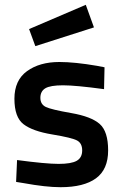

<svg xmlns="http://www.w3.org/2000/svg" viewBox="-20 -768 509 799"><path d="M413 -397Q295 -413 242 -413Q189 -413 168.5 -400.5Q148 -388 148 -361Q148 -334 170.5 -323Q193 -312 276.5 -297.5Q360 -283 395 -252Q430 -221 430 -142Q430 -63 379.5 -26Q329 11 232 11Q171 11 78 -6L47 -11L51 -102Q171 -86 224 -86Q277 -86 299.5 -99Q322 -112 322 -142Q322 -172 300.5 -183.5Q279 -195 197.5 -208.5Q116 -222 78 -251Q40 -280 40 -357Q40 -434 92.5 -472Q145 -510 227 -510Q291 -510 384 -494L415 -488ZM101 -647 337 -748 371 -654 127 -576Z"/></svg>

Font: Titillium Web[RUS by Daymarius]
Style: Regular
Weight: 600
Designer: Cyrillization by Daymarius
Foundry: Cyrillization by Daymarius
Version: Version 1.002 September 11, 2018